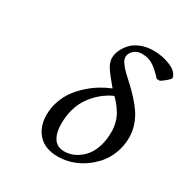

<svg xmlns="http://www.w3.org/2000/svg" viewBox="-165 -842 951 986"><g transform="rotate(30 310.0 -349.0)"><path d="M570.8 -589.8H551.8Q519 -626.5 490.2 -645.3Q461.4 -664.1 424.8 -664.1Q393.1 -664.1 374.5 -646.2Q356 -628.4 356 -607.9Q356 -592.8 368.4 -574.7Q380.9 -556.6 400.6 -537.6Q420.4 -518.6 444.1 -497.1Q467.8 -475.6 491.7 -449.5Q515.6 -423.3 535.4 -395.3Q555.2 -367.2 567.6 -331.3Q580.1 -295.4 580.1 -257.8Q580.1 -210 564.2 -167Q548.3 -124 521.5 -92.5Q494.6 -61 460.2 -37.6Q425.8 -14.2 387.5 -2.2Q349.1 9.8 311 9.8Q233.9 9.8 193.8 -34.4Q153.8 -78.6 153.8 -147.9Q153.8 -190.4 167.7 -230.2Q181.6 -270 204.3 -300.8Q227.1 -331.5 257.1 -358.2Q287.1 -384.8 317.6 -403.1Q348.1 -421.4 379.9 -434.1Q333 -489.3 315.9 -516.4Q298.8 -543.5 298.8 -569.8Q298.8 -591.8 309.3 -615.2Q319.8 -638.7 339.4 -659.9Q358.9 -681.2 392.1 -694.6Q425.3 -708 465.8 -708Q521.5 -708 568.4 -687.7Q615.2 -667.5 620.1 -633.8Q618.7 -627.4 602.8 -613.8Q586.9 -600.1 570.8 -589.8ZM326.2 -29.8Q346.7 -29.8 367.7 -36.4Q388.7 -43 410.4 -58.6Q432.1 -74.2 448.7 -97.2Q465.3 -120.1 476.1 -156Q486.8 -191.9 486.8 -235.8Q486.8 -266.6 479.2 -293.9Q471.7 -321.3 457.5 -343.3Q443.4 -365.2 432.9 -377.9Q422.4 -390.6 407.2 -405.8Q335.4 -373.5 288.8 -307.4Q242.2 -241.2 242.2 -145Q242.2 -94.2 262.2 -62Q282.2 -29.8 326.2 -29.8Z"/></g></svg>

Font: Linear Smooth
Style: Italic
Weight: 400
Designer: Philipp H. Poll, Flanker
Foundry: Philipp H. Poll, reworked by Flanker
Version: Version 1.061 | FøM Fix